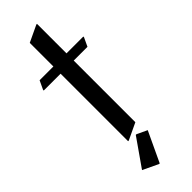

<svg xmlns="http://www.w3.org/2000/svg" viewBox="-319 -774 1011 1011"><g transform="rotate(-45 186.5 -268.5)"><path d="M137.7 19.5V-483.4H12.2V-488.3L35.2 -537.1H137.7V-712.9L230.5 -756.8H235.4V-537.1H360.8V-532.2L337.9 -483.4H235.4V-24.4L142.6 19.5ZM172.9 219.7H168L82 178.7L189.9 24.4H194.8L252 51.3Z"/></g></svg>

Font: Nova Slim
Style: Book
Weight: 400
Version: Version 2.000